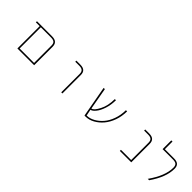

<svg xmlns="http://www.w3.org/2000/svg" viewBox="241 -1878 3019 3019"><g transform="rotate(45 1750.0 -368.5)"><path d="M347.7 -23.4V-519.5H262.7V-543.9H598.6Q660.2 -543.9 690.4 -516.6Q720.7 -489.3 720.7 -432.6V-23.4ZM373 -47.9H694.3V-432.6Q694.3 -479.5 672.9 -499Q650.4 -519.5 598.6 -519.5H373Z M1323.2 -23.4V-432.6Q1323.2 -479.5 1299.8 -499Q1277.3 -519.5 1226.6 -519.5H1138.7V-543.9H1226.6Q1288.1 -543.9 1318.4 -516.6Q1348.6 -489.3 1348.6 -432.6V-23.4Z M1839.8 -23.4 1745.1 -543.9H1772.5L1837.9 -178.7L1842.8 -179.7Q1887.7 -189.5 1940.4 -293Q1993.2 -394.5 1994.1 -543.9H2019.5Q2018.6 -438.5 1990.2 -351.6Q1960.9 -261.7 1919.9 -211.9Q1879.9 -162.1 1846.7 -155.3L1841.8 -154.3L1863.3 -47.9H1867.2Q1932.6 -48.8 1998 -85Q2065.4 -122.1 2119.6 -185.1Q2173.8 -248 2207 -341.8Q2240.2 -433.6 2241.2 -543.9H2267.6Q2266.6 -431.6 2232.4 -335.9Q2197.3 -238.3 2140.1 -170.9Q2083 -103.5 2010.7 -63.5Q1938.5 -23.4 1863.3 -23.4Z M2626 -23.4V-47.9H2853.5V-432.6Q2853.5 -479.5 2831.1 -499Q2808.6 -519.5 2757.8 -519.5H2669.9V-543.9H2757.8Q2820.3 -543.9 2849.6 -516.6Q2879.9 -489.3 2879.9 -432.6V-23.4Z M3247.1 -23.4Q3408.2 -251 3408.2 -431.6Q3408.2 -478.5 3385.7 -499Q3364.3 -518.6 3311.5 -518.6H3081.1V-712.9H3107.4V-543H3311.5Q3374 -543 3404.3 -515.6Q3433.6 -489.3 3433.6 -431.6Q3433.6 -338.9 3394.5 -236.3Q3355.5 -134.8 3278.3 -23.4Z"/></g></svg>

Font: Mgen+ 1m thin
Style: Regular
Weight: 100
Designer: [Source Han Sans]
Ryoko NISHIZUKA  (kana & ideographs); Paul D. Hunt (Latin, Greek & Cyrillic); Wenlong ZHANG  (bopomofo
Version: Version 1.059.20150602